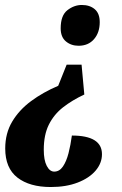

<svg xmlns="http://www.w3.org/2000/svg" viewBox="-20 -562 492 772"><path d="M296 -378Q266 -378 245 -395.5Q224 -413 224 -448Q224 -500 251 -521Q278 -542 309 -542Q341 -542 361 -525Q381 -508 381 -473Q381 -431 358 -404.5Q335 -378 296 -378ZM184 190Q99 190 50 152Q1 114 1 35Q1 -26 29 -73Q57 -120 105 -155.5Q153 -191 214 -217L248 -302H308L319 -182Q270 -159 233.5 -130.5Q197 -102 176.5 -61Q156 -20 156 40Q156 82 168 105Q180 128 198 128Q219 128 233 107.5Q247 87 255.5 54Q264 21 269 -17Q390 -17 390 58Q390 94 364.5 124Q339 154 292.5 172Q246 190 184 190Z"/></svg>

Font: Noto Serif ExtraCondensed ExtraBold
Style: Italic
Weight: 800
Width: 2
Italic angle: -12°
Designer: Monotype Design Team
Foundry: Monotype Imaging Inc.
Version: Version 2.013